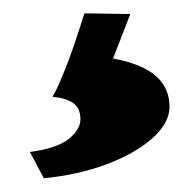

<svg xmlns="http://www.w3.org/2000/svg" viewBox="-20 -45 269 282"><path d="M229 111.8Q229 135.7 203.6 158.2Q178.2 180.7 136.5 196.3Q94.7 211.9 44.4 216.8L23.9 178.2Q63.5 172.9 80.8 159.2Q98.1 145.5 98.1 129.9Q98.1 113.3 86.9 106Q75.7 98.6 57.1 97.2Q57.1 97.2 61.5 89.1Q65.9 81.1 76.4 54.9Q86.9 28.8 104 -25.4L171.4 -24.4L146 41Q229 55.7 229 111.8Z"/></svg>

Font: Gentium Book Plus
Style: Bold
Weight: 700
Designer: Victor Gaultney, Annie Olsen, Iska Routamaa, Becca Hirsbrunner
Foundry: SIL International
Version: Version 6.101